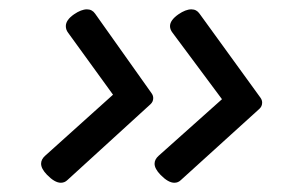

<svg xmlns="http://www.w3.org/2000/svg" viewBox="-20 -482 640 413"><path d="M167 -461.9Q178.2 -461.9 184.6 -452.6L306.2 -281.2Q309.6 -276.4 309.6 -271Q309.6 -263.2 303.7 -257.8L125 -94.7Q119.1 -88.9 110.8 -88.9Q97.7 -88.9 81.1 -106Q68.4 -119.1 68.4 -129.9Q68.4 -139.2 77.1 -147L223.1 -278.3L126.5 -411.6Q121.6 -418 121.6 -425.8Q121.6 -439 139.2 -451.2Q154.8 -461.9 167 -461.9ZM391.6 -461.9Q402.8 -461.9 409.2 -452.6L540.5 -271.5Q543.9 -266.6 543.9 -261.2Q543.9 -253.4 538.1 -248L369.1 -94.7Q363.3 -88.9 355 -88.9Q341.8 -88.9 325.2 -106Q312.5 -119.1 312.5 -129.9Q312.5 -139.2 321.3 -147L457.5 -268.6L351.1 -411.6Q345.7 -418.5 345.7 -425.8Q345.7 -438.5 363.8 -451.2Q379.4 -461.9 391.6 -461.9Z"/></svg>

Font: Courier Prime Sans
Style: Italic
Weight: 400
Italic angle: -10°
Designer: Alan Dague-Greene
Foundry: Quote-Unquote Apps
Version: Version 3.020